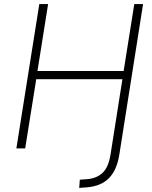

<svg xmlns="http://www.w3.org/2000/svg" viewBox="-20 -725 744 938"><path d="M367 193 370 153 408 150Q453 146 481.5 119Q510 92 520 30L578 -338H157L103 0H60L172 -705H215L163 -378H584L636 -705H679L563 30Q557 68 544.5 96.5Q532 125 512.5 145Q493 165 466.5 176Q440 187 407 190Z"/></svg>

Font: Nunito Sans 10pt SemiCondensed ExtraLight
Style: Italic
Weight: 250
Width: 4
Italic angle: -9°
Designer: Vernon Adams
Foundry: Vernon Adams
Version: Version 3.101;gftools[0.9.27]